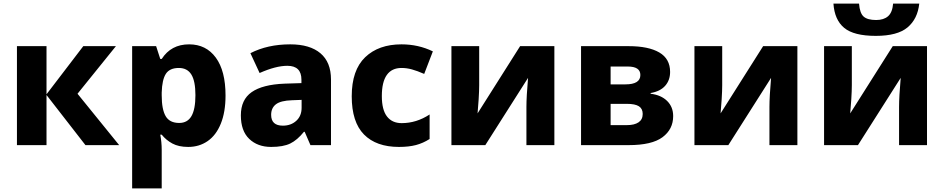

<svg xmlns="http://www.w3.org/2000/svg" viewBox="-20 -805 5236 1065"><path d="M623 -549 410 -285 641 0H454L238 -278V0H74V-549H238V-282L442 -549Z M1231 -275Q1231 -184 1205 -119.5Q1179 -55 1132 -22.5Q1085 10 1024 10Q971 10 936 -9Q901 -28 877 -58H869Q877 -16 877 26V240H713V-549H846L869 -478H877Q929 -559 1029 -559Q1123 -559 1177 -485.5Q1231 -412 1231 -275ZM877 -292V-276Q877 -198 899 -160.5Q921 -123 974 -123Q1020 -123 1042 -161Q1064 -199 1064 -277Q1064 -355 1041.5 -391.5Q1019 -428 972 -428Q921 -428 900 -395.5Q879 -363 877 -292Z M1816 -364V0H1702L1670 -74H1666Q1629 -28 1590 -9Q1551 10 1484 10Q1409 10 1362.5 -34.5Q1316 -79 1316 -165Q1316 -252 1376 -294Q1436 -336 1558 -341L1652 -344V-363Q1652 -440 1574 -440Q1510 -440 1420 -400L1369 -510Q1464 -559 1590 -559Q1699 -559 1757.5 -509.5Q1816 -460 1816 -364ZM1600 -249Q1537 -247 1510.5 -226.5Q1484 -206 1484 -168Q1484 -108 1549 -108Q1594 -108 1623.5 -135Q1653 -162 1653 -207V-251Z M1931 -271Q1931 -416 2005.5 -487.5Q2080 -559 2207 -559Q2301 -559 2381 -520L2333 -395Q2294 -412 2265 -420Q2236 -428 2207 -428Q2153 -428 2125.5 -389Q2098 -350 2098 -272Q2098 -196 2126.5 -159Q2155 -122 2208 -122Q2290 -122 2363 -170V-34Q2327 -11 2287.5 -0.5Q2248 10 2193 10Q2067 10 1999 -59Q1931 -128 1931 -271Z M2638 -333Q2638 -302 2635 -254Q2632 -206 2629 -176L2865 -549H3055V0H2900V-212Q2900 -268 2909 -373L2672 0H2484V-549H2638Z M3589 -289V-285Q3647 -278 3680.5 -245Q3714 -212 3714 -161Q3714 -88 3655 -44Q3596 0 3467 0H3203V-549H3467Q3577 -549 3637 -514Q3697 -479 3697 -406Q3697 -360 3669.5 -329Q3642 -298 3589 -289ZM3462 -436H3367V-337H3449Q3532 -337 3532 -389Q3532 -436 3462 -436ZM3457 -229H3367V-111H3458Q3499 -111 3522 -126.5Q3545 -142 3545 -173Q3545 -202 3524 -215.5Q3503 -229 3457 -229Z M3986 -333Q3986 -302 3983 -254Q3980 -206 3977 -176L4213 -549H4403V0H4248V-212Q4248 -268 4257 -373L4020 0H3832V-549H3986Z M4705 -333Q4705 -302 4702 -254Q4699 -206 4696 -176L4932 -549H5122V0H4967V-212Q4967 -268 4976 -373L4739 0H4551V-549H4705ZM4838 -606Q4716 -606 4662.5 -650.5Q4609 -695 4603 -785H4745Q4749 -732 4770.5 -713Q4792 -694 4840 -694Q4882 -694 4906 -715Q4930 -736 4934 -785H5079Q5070 -700 5014 -653Q4958 -606 4838 -606Z"/></svg>

Font: Noto Sans UI ExtraBold
Style: Regular
Weight: 800
Designer: Monotype Design Team
Foundry: Monotype Imaging Inc.
Version: Version 1.001